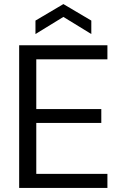

<svg xmlns="http://www.w3.org/2000/svg" viewBox="-20 -922 604 942"><path d="M74 0V-700H507V-631H158V-387H477V-319H158V-69H507V0ZM154 -755V-821L291 -902L428 -821V-755L291 -839Z"/></svg>

Font: DM Sans 20pt
Style: Regular
Weight: 400
Version: Version 4.004;gftools[0.9.30]